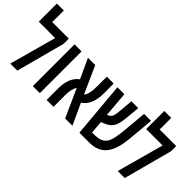

<svg xmlns="http://www.w3.org/2000/svg" viewBox="-19 -1347 1935 1935"><g transform="rotate(45 948.0 -380.0)"><path d="M110 -595V-760H11V-502H245L107 0H207L346 -521V-595Z M428 0H528V-595H428Z M625 0H723V-166C723 -226 733 -270 754 -300L889 0H993L889 -225C953 -267 986 -343 986 -448V-595H888V-445C888 -380 877 -334 853 -304L723 -595H619L716 -385C655 -342 625 -267 625 -164Z M1092 0H1235C1462 0 1484 -207 1497 -360L1518 -595H1419L1398 -361C1380 -157 1357 -92 1208 -92H1181L1169 -229L1214 -248C1295 -283 1312 -339 1323 -451L1336 -595H1239L1226 -453C1218 -365 1213 -349 1168 -327L1161 -324L1138 -595H1039Z M1641 -595V-760H1542V-502H1776L1638 0H1738L1877 -521V-595Z"/></g></svg>

Font: Noto Sans Hebrew ExtraCondensed Medium
Style: Regular
Weight: 500
Width: 2
Designer: Monotype Design Team
Foundry: Monotype Imaging Inc.
Version: Version 2.004